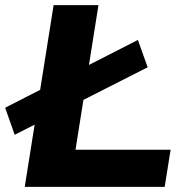

<svg xmlns="http://www.w3.org/2000/svg" viewBox="-36 -725 741 745"><path d="M60 0 172 -705H346L257 -144H626L603 0ZM21 -202 -16 -307 499 -570 537 -464Z"/></svg>

Font: Nunito Sans 7pt SemiExpanded ExtraBold
Style: Italic
Weight: 800
Width: 6
Italic angle: -9°
Designer: Vernon Adams
Foundry: Vernon Adams
Version: Version 3.101;gftools[0.9.27]